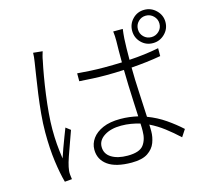

<svg xmlns="http://www.w3.org/2000/svg" viewBox="-120 -969 1240 1148"><g transform="rotate(-15 500.0 -395.0)"><path d="M409.2 -104Q409.2 -60.5 447 -36.9Q484.9 -13.2 546.9 -13.2Q620.6 -13.2 645.8 -46.4Q670.9 -79.6 670.9 -132.8Q670.9 -142.1 670.9 -153.8Q670.9 -165.5 669.9 -179.2Q643.1 -187 614.3 -191.9Q585.4 -196.8 554.2 -196.8Q490.2 -196.8 449.7 -170.9Q409.2 -145 409.2 -104ZM713.9 -752.9Q711.9 -737.3 710.4 -723.4Q709 -709.5 708 -694.8Q706.5 -671.9 705.8 -635.5Q705.1 -599.1 705.1 -564Q803.2 -569.8 888.2 -586.9V-538.1Q844.7 -530.3 798.6 -524.9Q752.4 -519.5 705.1 -516.1Q705.6 -441.9 710.2 -360.6Q714.8 -279.3 717.8 -208Q777.3 -185.5 827.1 -151.1Q877 -116.7 918 -79.1L889.2 -35.2Q848.6 -73.2 806.6 -105.2Q764.6 -137.2 719.2 -159.2Q719.7 -147.9 720 -137.5Q720.2 -127 720.2 -117.2Q720.2 -82.5 707.3 -47.9Q694.3 -13.2 659.7 10Q625 33.2 560.1 33.2Q461.9 33.2 412.4 -2.4Q362.8 -38.1 362.8 -99.1Q362.8 -136.2 385.3 -167.5Q407.7 -198.7 451.4 -217.8Q495.1 -236.8 559.1 -236.8Q588.4 -236.8 615.5 -233.4Q642.6 -230 668 -224.1Q666 -267.1 663.6 -317.9Q661.1 -368.7 659.4 -419.7Q657.7 -470.7 657.2 -514.2Q601.6 -511.2 545.9 -511.2Q503.4 -511.2 464.4 -513.2Q425.3 -515.1 381.8 -518.1V-566.9Q423.8 -563.5 464.1 -561.3Q504.4 -559.1 547.9 -559.1Q575.2 -559.1 602.5 -559.6Q629.9 -560.1 657.2 -561Q657.2 -600.6 657.2 -635.3Q657.2 -669.9 658.2 -693.8Q658.2 -707.5 657.5 -723.9Q656.7 -740.2 654.8 -752.9ZM216.8 -748Q213.4 -737.3 209.2 -722.4Q205.1 -707.5 203.1 -693.8Q194.3 -653.3 185.3 -601.1Q176.3 -548.8 168.7 -492.2Q161.1 -435.5 156.5 -381.1Q151.9 -326.7 151.9 -282.2Q151.9 -232.4 155.3 -189.9Q158.7 -147.5 166 -98.1Q174.3 -124 186 -156Q197.8 -188 209.5 -218.8Q221.2 -249.5 230 -272L258.8 -250Q248 -219.2 233.2 -178.5Q218.3 -137.7 205.3 -100.1Q192.4 -62.5 188 -40Q185.5 -29.3 184.3 -17.1Q183.1 -4.9 184.1 4.9Q184.6 11.7 185.8 20.5Q187 29.3 188 36.1L143.1 40Q127.9 -14.6 116.9 -94.2Q106 -173.8 106 -274.9Q106 -329.6 111.6 -389.9Q117.2 -450.2 125.2 -508.5Q133.3 -566.9 141.1 -616.2Q148.9 -665.5 153.8 -698.2Q156.2 -713.9 157.7 -728Q159.2 -742.2 159.2 -753.9ZM800.8 -727.1Q800.8 -699.2 820.1 -680.2Q839.4 -661.1 867.2 -661.1Q894.5 -661.1 914.3 -680.2Q934.1 -699.2 934.1 -727.1Q934.1 -754.9 914.3 -774.4Q894.5 -793.9 867.2 -793.9Q839.4 -793.9 820.1 -774.4Q800.8 -754.9 800.8 -727.1ZM765.1 -727.1Q765.1 -769.5 794.7 -799.8Q824.2 -830.1 867.2 -830.1Q909.7 -830.1 940.4 -799.8Q971.2 -769.5 971.2 -727.1Q971.2 -684.1 940.4 -654.1Q909.7 -624 867.2 -624Q824.2 -624 794.7 -654.1Q765.1 -684.1 765.1 -727.1Z"/></g></svg>

Font: Source Han Sans CN Light
Style: Regular
Weight: 300
Designer: Ryoko NISHIZUKA  (kana, bopomofo & ideographs); Paul D. Hunt (Latin, Greek & Cyrillic); Sandoll Communications , Soo-you
Foundry: Adobe
Version: Version 2.000;hotconv 1.0.107;makeotfexe 2.5.65593